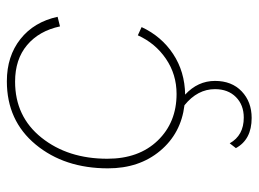

<svg xmlns="http://www.w3.org/2000/svg" viewBox="-117 -433 754 560"><g transform="rotate(-90 260.0 -153.0)"><path d="M302 -486Q200 -486 138.5 -409Q77 -332 77 -217Q77 -125 130 -70Q183 -15 266 -15Q323 -15 368.5 -46Q414 -77 437 -128L461 -117Q434 -59 382.5 -25Q331 9 264 10Q304 47 304 97Q304 146 273.5 175Q243 204 196 204Q133 204 108 158L122 140Q145 181 197 181Q234 181 257 158Q280 135 280 97Q280 46 233 8Q151 -2 100 -63Q49 -124 49 -215Q49 -342 118.5 -426Q188 -510 303 -510Q376 -510 426 -470.5Q476 -431 491 -362L463 -355Q450 -416 408.5 -451Q367 -486 302 -486Z"/></g></svg>

Font: Elaine Sans ExtraLight
Style: Italic
Weight: 275
Italic angle: -13°
Designer: Wei Huang
Foundry: Wei Huang
Version: Version 2.001;December 24, 2019;FontCreator 12.0.0.2547 64-b